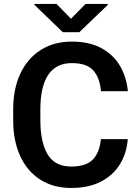

<svg xmlns="http://www.w3.org/2000/svg" viewBox="-20 -929 694 959"><path d="M483.9 -233.9H618.2Q612.8 -163.1 578.6 -107.9Q544.4 -52.7 483.4 -21.5Q422.4 9.8 335.4 9.8Q246.1 9.8 181.2 -31.7Q116.2 -73.2 81.1 -149.2Q45.9 -225.1 45.9 -328.1V-382.3Q45.9 -485.8 81.8 -561.8Q117.7 -637.7 183.6 -679.4Q249.5 -721.2 338.4 -721.2Q425.3 -721.2 485.1 -689.2Q544.9 -657.2 578.4 -601.6Q611.8 -545.9 618.7 -473.6H484.4Q478.5 -540.5 446 -577.1Q413.6 -613.8 338.4 -613.8Q260.3 -613.8 220.9 -555.2Q181.6 -496.6 181.6 -383.3V-328.1Q181.6 -219.2 217.8 -158.2Q253.9 -97.2 335.4 -97.2Q409.2 -97.2 443.4 -131.8Q477.5 -166.5 483.9 -233.9ZM262.2 -909.2 334.5 -835.4 407.2 -909.2H518.1V-904.3L376 -768.1H293.9L151.9 -904.8V-909.2Z"/></svg>

Font: Vazirmatn RD UI FD SemiBold
Style: Regular
Weight: 600
Designer: Saber Rastikerdar
Foundry: Saber Rastikerdar
Version: Version 33.003